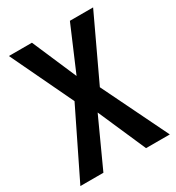

<svg xmlns="http://www.w3.org/2000/svg" viewBox="-172 -819 847 924"><g transform="rotate(-30 251.5 -357.0)"><path d="M500 0 322 -365 486 -714H357L252 -468L146 -714H18L183 -368L3 0H131L252 -265L368 0Z"/></g></svg>

Font: Noto Sans Lao Condensed SemiBold
Style: Regular
Weight: 600
Width: 3
Designer: Monotype Design Team
Foundry: Monotype Imaging Inc.
Version: Version 2.003